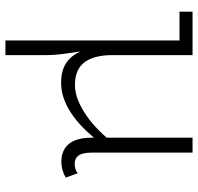

<svg xmlns="http://www.w3.org/2000/svg" viewBox="-31 -480 729 707"><g transform="rotate(90 333.5 -126.5)"><path d="M284 13Q251 13 227 2.5Q203 -8 186 -30Q169 -52 160.5 -86Q152 -120 152 -167V-471H183V-174Q183 -142 189.5 -116.5Q196 -91 209 -73.5Q222 -56 243 -47Q264 -38 292 -38Q320 -38 348 -49Q376 -60 404.5 -79.5Q433 -99 461 -127Q489 -155 515 -189V-142Q490 -110 463.5 -81.5Q437 -53 408 -32Q379 -11 348.5 1Q318 13 284 13ZM129 218V-471H164V-130Q164 -99 168.5 -66Q173 -33 178 1.5Q183 36 183 72V218ZM23 -423V-471H164V-423ZM574 12Q547 12 527 -0.5Q507 -13 497 -38Q487 -63 487 -98V-471H542V-100Q542 -66 552.5 -51.5Q563 -37 582 -37Q593 -37 601.5 -39.5Q610 -42 618 -48L634 -4Q622 3 607 7.5Q592 12 574 12Z"/></g></svg>

Font: BioRhyme Light
Style: Regular
Weight: 300
Designer: Aoife Mooney
Foundry: Aoife Mooney Type
Version: Version 1.600;gftools[0.9.33]